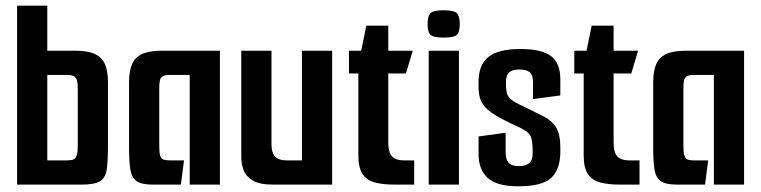

<svg xmlns="http://www.w3.org/2000/svg" viewBox="-20 -648 2672 674"><path d="M40 0V-628H146V-470H243Q289 -470 314 -458Q339 -446 349 -421.5Q359 -397 359 -358V-139Q359 -85 355 -55Q351 -25 332 -12.5Q313 0 267 0ZM146 -85H215Q231 -85 238.5 -88.5Q246 -92 249.5 -103Q253 -114 253 -137V-336Q253 -354 250.5 -364.5Q248 -375 240 -380Q232 -385 216 -385H146Z M516 0Q476 0 459 -12.5Q442 -25 437.5 -53.5Q433 -82 433 -130V-358Q433 -397 443 -421.5Q453 -446 478 -458Q503 -470 548 -470H752V0H646V-385H576Q559 -385 551 -380Q543 -375 541 -364.5Q539 -354 539 -336V-137Q539 -114 542 -103Q545 -92 552.5 -88.5Q560 -85 574 -85H626L615 0Z M938 0Q891 0 867 -14.5Q843 -29 835 -51Q827 -73 827 -95V-470H933V-141Q933 -112 945.5 -98.5Q958 -85 986 -85H1040V-470H1146V0Z M1364 0Q1326 0 1297.5 -7Q1269 -14 1253.5 -36Q1238 -58 1238 -102V-390H1205V-470H1248L1266 -558H1343V-470H1429L1405 -390H1343V-148Q1343 -112 1356.5 -98.5Q1370 -85 1396 -85H1434V0Z M1485 0V-470H1591V0ZM1537 -516Q1501 -516 1491 -526Q1481 -536 1481 -563Q1481 -591 1491 -601.5Q1501 -612 1537 -612Q1574 -612 1584 -601.5Q1594 -591 1594 -563Q1594 -536 1584 -526Q1574 -516 1537 -516Z M1799 6Q1724 6 1692 -23.5Q1660 -53 1660 -106V-169L1755 -182V-111Q1755 -100 1758.5 -89Q1762 -78 1772 -71.5Q1782 -65 1802 -65Q1825 -65 1837.5 -75Q1850 -85 1850 -111Q1850 -148 1844.5 -165.5Q1839 -183 1814 -195Q1806 -200 1794.5 -205Q1783 -210 1771 -216Q1759 -222 1748 -227.5Q1737 -233 1730 -237Q1700 -254 1685 -270Q1670 -286 1665 -303.5Q1660 -321 1660 -342V-361Q1660 -421 1695 -448.5Q1730 -476 1806 -476Q1882 -476 1914.5 -451Q1947 -426 1947 -370V-313L1851 -300V-360Q1851 -385 1839.5 -394.5Q1828 -404 1803 -404Q1783 -404 1772.5 -397.5Q1762 -391 1759 -380.5Q1756 -370 1756 -359Q1756 -328 1761 -316Q1766 -304 1782 -293Q1790 -288 1804 -281Q1818 -274 1837 -265Q1856 -256 1879 -244Q1917 -226 1932 -201Q1947 -176 1947 -131V-116Q1947 -54 1915.5 -24Q1884 6 1799 6Z M2155 0Q2117 0 2088.5 -7Q2060 -14 2044.5 -36Q2029 -58 2029 -102V-390H1996V-470H2039L2057 -558H2134V-470H2220L2196 -390H2134V-148Q2134 -112 2147.5 -98.5Q2161 -85 2187 -85H2225V0Z M2356 0Q2316 0 2299 -12.5Q2282 -25 2277.5 -53.5Q2273 -82 2273 -130V-358Q2273 -397 2283 -421.5Q2293 -446 2318 -458Q2343 -470 2388 -470H2592V0H2486V-385H2416Q2399 -385 2391 -380Q2383 -375 2381 -364.5Q2379 -354 2379 -336V-137Q2379 -114 2382 -103Q2385 -92 2392.5 -88.5Q2400 -85 2414 -85H2466L2455 0Z"/></svg>

Font: Smooch Sans Thin
Style: Bold
Weight: 700
Version: Version 1.010